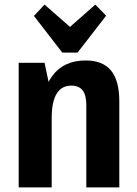

<svg xmlns="http://www.w3.org/2000/svg" viewBox="-20 -812 592 832"><path d="M354 -357Q354 -400 338 -420.5Q322 -441 289 -441Q247 -441 225.5 -406Q204 -371 204 -301L156 -230V-279Q156 -413 205.5 -481.5Q255 -550 351 -550Q425 -550 461 -506.5Q497 -463 497 -372V0H354ZM61 -540H173L204 -394V0H61ZM440 -744 316 -584H250L127 -743L173 -792L325 -659H242L393 -792Z"/></svg>

Font: Pathway Extreme Condensed
Style: Bold
Weight: 700
Width: 3
Version: Version 1.001;gftools[0.9.26]